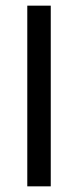

<svg xmlns="http://www.w3.org/2000/svg" viewBox="-20 -659 276 679"><path d="M159.5 0H76.5V-639H159.5Z"/></svg>

Font: Anek Gurmukhi
Style: Regular
Weight: 400
Designer: Sarang Kulkarni (Gurmukhi), Yesha Goshar (Latin)
Foundry: Ek Type
Version: Version 1.003